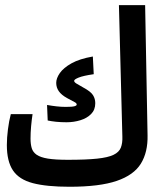

<svg xmlns="http://www.w3.org/2000/svg" viewBox="-20 -713 626 737"><path d="M246.6 3.9Q158.7 3.9 106 -10Q53.2 -23.9 29.8 -58.8Q6.3 -93.8 6.3 -156.2Q6.3 -184.1 10.5 -216.6Q14.6 -249 21.5 -274.9H105Q101.6 -252.9 99.4 -228.3Q97.2 -203.6 97.2 -181.2Q97.2 -159.7 101.8 -144.3Q106.4 -128.9 120.8 -118.9Q135.3 -108.9 163.8 -104.2Q192.4 -99.6 240.7 -99.6Q310.5 -99.6 352.5 -104Q394.5 -108.4 415.8 -118.7Q437 -128.9 443.8 -146.2Q450.7 -163.6 449.7 -189L436.5 -693.4H537.1L546.4 -193.8Q547.9 -128.9 520.8 -85Q493.7 -41 428 -18.6Q362.3 3.9 246.6 3.9ZM235.4 -243.7Q213.9 -243.7 195.1 -245.6Q176.3 -247.6 163.1 -250.5L160.6 -310.1Q180.2 -306.6 197.5 -304.7Q214.8 -302.7 232.4 -302.7Q257.3 -302.7 265.9 -305.2Q274.4 -307.6 274.4 -311.5Q274.4 -316.9 267.1 -320.6Q259.8 -324.2 236.8 -336.9Q215.8 -348.6 205.8 -362.8Q195.8 -377 195.8 -395Q195.8 -412.6 209.7 -432.6Q223.6 -452.6 254.6 -470Q285.6 -487.3 336.4 -496.1L339.8 -428.2Q299.8 -422.4 282.2 -415.3Q264.6 -408.2 264.6 -402.8Q264.6 -397.9 272.9 -392.6Q281.2 -387.2 299.8 -377Q328.1 -361.8 336.9 -347.9Q345.7 -334 345.7 -316.9Q345.7 -291.5 329.8 -275.4Q314 -259.3 288.6 -251.5Q263.2 -243.7 235.4 -243.7Z"/></svg>

Font: Cascadia Code
Style: Regular
Weight: 400
Monospace: yes
Designer: Aaron Bell
Foundry: Saja Typeworks
Version: Version 2106.017